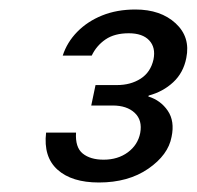

<svg xmlns="http://www.w3.org/2000/svg" viewBox="-20 -727 414 404"><path d="M112 -610Q121 -638 142.5 -660Q164 -682 195 -694.5Q226 -707 265 -707Q318 -707 349.5 -678Q381 -649 372 -605Q366 -574 344.5 -554Q323 -534 293 -526L292 -524Q318 -516 333 -494Q348 -472 341 -439Q334 -401 292 -372Q250 -343 188 -343Q131 -343 101 -370Q71 -397 77 -448H140Q138 -417 154 -404Q170 -391 198 -391Q228 -391 249 -406.5Q270 -422 275 -447Q280 -474 263.5 -489.5Q247 -505 217 -505H172L181 -548H226Q255 -548 276 -561.5Q297 -575 303 -602Q308 -627 294 -642Q280 -657 251 -657Q221 -657 202 -644Q183 -631 173 -610Z"/></svg>

Font: Albert Sans
Style: Italic
Weight: 400
Italic angle: -11.25°
Designer: Andreas Rasmussen
Foundry: a.Foundry
Version: Version 1.025